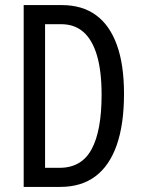

<svg xmlns="http://www.w3.org/2000/svg" viewBox="-20 -734 556 754"><path d="M467 -366Q467 -246 438.5 -164.5Q410 -83 354.5 -41.5Q299 0 217 0H73V-714H223Q303 -714 357 -674.5Q411 -635 439 -557.5Q467 -480 467 -366ZM379 -362Q379 -454 361 -515.5Q343 -577 308 -608Q273 -639 220 -639H157V-75H214Q300 -75 339.5 -147.5Q379 -220 379 -362Z"/></svg>

Font: Noto Sans Khmer ExtraCondensed
Style: Regular
Weight: 400
Width: 2
Designer: Danh Hong and the Monotype Design Team
Foundry: Monotype Imaging Inc.
Version: Version 2.004